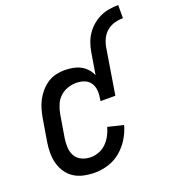

<svg xmlns="http://www.w3.org/2000/svg" viewBox="-136 -849 876 964"><g transform="rotate(-20 302.0 -367.5)"><path d="M396 -566Q400 -590 408 -613.5Q416 -637 430.5 -658.5Q445 -680 465 -697Q485 -714 508 -724.5Q531 -735 556 -739Q581 -743 604 -743V-673Q582 -673 559.5 -667Q537 -661 518.5 -646Q500 -631 489.5 -609.5Q479 -588 475 -566ZM207 8Q178 8 149.5 2Q121 -4 98 -18.5Q75 -33 59.5 -55.5Q44 -78 36.5 -105Q29 -132 29 -161.5Q29 -191 34 -221L54 -341Q58 -363 64.5 -386Q71 -409 82.5 -430.5Q94 -452 110.5 -471Q127 -490 147.5 -503.5Q168 -517 192 -522.5Q216 -528 238 -528Q261 -528 282.5 -524Q304 -520 322.5 -510.5Q341 -501 355 -485.5Q369 -470 377 -451L396 -566H475L435 -320H356L358 -336Q362 -358 359.5 -379.5Q357 -401 345 -417.5Q333 -434 313 -441Q293 -448 271 -448Q248 -448 224 -439.5Q200 -431 182.5 -413.5Q165 -396 156 -373Q147 -350 143 -327L123 -207Q119 -182 120.5 -157Q122 -132 133.5 -112Q145 -92 167.5 -82Q190 -72 215 -72Q237 -72 259 -80.5Q281 -89 298 -106Q315 -123 326 -144Q337 -165 343 -187L426 -167Q417 -132 396.5 -98.5Q376 -65 346.5 -40Q317 -15 280 -3.5Q243 8 207 8Z"/></g></svg>

Font: Iosevka Term Curly Medium
Style: Italic
Weight: 500
Italic angle: -9°
Designer: Belleve Invis
Foundry: Belleve Invis
Version: Version 32.3.0